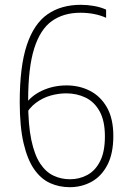

<svg xmlns="http://www.w3.org/2000/svg" viewBox="-20 -769 516 798"><path d="M270 9Q226 9 188.2 -8Q150.5 -25 122.2 -65.2Q94 -105.5 78 -174Q62 -242.5 62 -345Q62 -493 91.5 -581.8Q121 -670.5 177.8 -709.8Q234.5 -749 316 -749Q343 -749 370.5 -744.2Q398 -739.5 421 -729V-695Q398 -705.5 370.8 -710.8Q343.5 -716 314 -716Q244.5 -716 196 -681.8Q147.5 -647.5 122.2 -567.8Q97 -488 97 -352V-346Q97 -250 110.2 -187.2Q123.5 -124.5 147.2 -89Q171 -53.5 202.8 -38.8Q234.5 -24 271 -24Q310 -24 343 -41.8Q376 -59.5 396 -98.8Q416 -138 416 -202Q416 -266.5 394.2 -306Q372.5 -345.5 336 -363.2Q299.5 -381 255 -381Q223 -381 190.2 -371.8Q157.5 -362.5 129.2 -341.5Q101 -320.5 83 -286V-332Q108 -370.5 154.8 -392.2Q201.5 -414 257 -414Q310.5 -414 354.5 -391.2Q398.5 -368.5 424.8 -322Q451 -275.5 451 -204Q451 -131 426.5 -83.8Q402 -36.5 360.8 -13.8Q319.5 9 270 9Z"/></svg>

Font: Encode Sans SC Condensed Thin
Style: Regular
Weight: 100
Width: 3
Designer: Multiple Designers
Foundry: Impallari Type
Version: Version 3.002